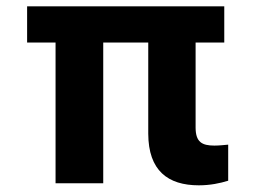

<svg xmlns="http://www.w3.org/2000/svg" viewBox="-20 -565 786 592"><path d="M671.5 -545.5H63.6V-433.9H151.3V0H298.3V-433.9H437.1V-152.7C437.5 -39.1 497.5 6.4 593 6.4C628.2 6.4 658.4 0 683.6 -7.8V-119C671.5 -117.9 655.5 -116.1 641 -116.1C602.6 -116.1 583.5 -127.1 583.1 -170.8V-433.9H671.5Z"/></svg>

Font: GiG Sans
Style: Bold
Weight: 700
Designer: Andreas Faust
Version: Version 1.100;FEAKit 1.0